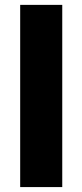

<svg xmlns="http://www.w3.org/2000/svg" viewBox="-20 -760 335 780"><path d="M62 0V-740.2H232.9V0Z"/></svg>

Font: PoppinsZ
Style: Bold
Weight: 700
Designer: Ninad Kale (Devanagari), Jonny Pinhorn (Latin)
Foundry: Indian Type Foundry
Version: Version 3.002;FEAKit 1.0